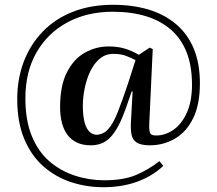

<svg xmlns="http://www.w3.org/2000/svg" viewBox="-20 -594 908 802"><path d="M411 188Q342 188 277.5 167Q213 146 162 101.5Q111 57 81.5 -13Q52 -83 52 -180Q52 -265 79.5 -337Q107 -409 159 -462.5Q211 -516 285 -545Q359 -574 452 -574Q534 -574 600.5 -554Q667 -534 715.5 -493Q764 -452 789.5 -390.5Q815 -329 815 -246Q815 -157 786.5 -99.5Q758 -42 710 -14.5Q662 13 606 13Q570 13 552 2Q534 -9 529.5 -31.5Q525 -54 527 -87L534 -212H530L504 -137Q490 -98 475 -69.5Q460 -41 443 -22.5Q426 -4 405 4.5Q384 13 359 13Q325 13 300.5 1Q276 -11 260.5 -32.5Q245 -54 238 -83.5Q231 -113 231 -146Q231 -236 259.5 -292Q288 -348 334.5 -374Q381 -400 433 -400Q470 -400 499.5 -391.5Q529 -383 560 -365L605 -395L618 -389L604 -89Q602 -54 606 -41Q610 -28 631 -28Q671 -28 705.5 -52.5Q740 -77 761 -124.5Q782 -172 782 -240Q782 -318 759.5 -375.5Q737 -433 693.5 -470.5Q650 -508 589 -526.5Q528 -545 451 -545Q344 -545 261.5 -500.5Q179 -456 132.5 -375Q86 -294 86 -183Q86 -91 113 -25.5Q140 40 186.5 80Q233 120 292.5 139.5Q352 159 416 159Q496 159 548 137Q600 115 646 79L662 99Q616 142 553 165Q490 188 411 188ZM383 -31Q412 -32 432.5 -55Q453 -78 472 -126Q491 -174 515 -246L546 -343Q523 -355 502.5 -362Q482 -369 453 -369Q421 -369 397 -349Q373 -329 357.5 -297Q342 -265 334 -226.5Q326 -188 326 -151Q326 -120 331 -93Q336 -66 349 -49Q362 -32 383 -31Z"/></svg>

Font: Literata 60pt Medium
Style: Regular
Weight: 500
Designer: Latin by Veronika Burian and Jose Scaglione. Greek by Irene Vlachou. Cyrillic by Vera Evstafieva.
Foundry: TypeTogether
Version: Version 3.103;gftools[0.9.29]